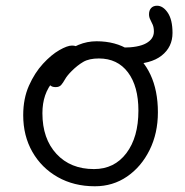

<svg xmlns="http://www.w3.org/2000/svg" viewBox="-20 -638 645 670"><path d="M432 -414Q406 -414 393 -425.5Q380 -437 380 -452Q380 -460 387.5 -466Q395 -472 409 -472Q463 -472 490 -487Q517 -502 517 -528Q517 -542 513 -551.5Q509 -561 504.5 -569.5Q500 -578 500 -588Q500 -602 507.5 -610Q515 -618 528 -618Q549 -618 565.5 -593.5Q582 -569 582 -523Q582 -474 544 -444Q506 -414 432 -414ZM311 12Q238 12 181.5 -20Q125 -52 93 -108Q61 -164 61 -236Q61 -294 81 -339Q101 -384 130 -415.5Q159 -447 187 -463Q215 -479 231 -479Q239 -479 244.5 -477Q250 -475 253 -470.5Q256 -466 256 -458Q256 -442 250 -430Q244 -418 224 -405Q189 -382 168 -357.5Q147 -333 137.5 -305Q128 -277 128 -243Q128 -154 177 -101Q226 -48 308 -48Q379 -48 421 -103.5Q463 -159 463 -252Q463 -337 426.5 -385.5Q390 -434 325 -434Q291 -434 270.5 -422Q250 -410 230 -390Q214 -374 207 -361.5Q200 -349 193.5 -341.5Q187 -334 174 -334Q161 -334 154.5 -341Q148 -348 148 -363Q148 -383 162 -406Q176 -429 200 -449Q224 -469 254 -481.5Q284 -494 317 -494Q383 -494 431 -463.5Q479 -433 505 -377.5Q531 -322 531 -246Q531 -173 502 -114.5Q473 -56 423.5 -22Q374 12 311 12Z"/></svg>

Font: Shantell Sans Light
Style: Regular
Weight: 300
Designer: Stephen Nixon, Anya Danilova, Shantell Martin
Foundry: Arrow Type
Version: Version 1.011;[c5ecc13dd]